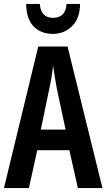

<svg xmlns="http://www.w3.org/2000/svg" viewBox="-20 -949 537 969"><path d="M373 0 330 -191H168L126 0H0L173 -714H321L497 0ZM267 -501Q261 -533 256 -563.5Q251 -594 248 -619Q243 -566 229 -502L186 -295H311ZM384 -929Q384 -859 345 -818.5Q306 -778 246 -778Q186 -778 149.5 -816Q113 -854 112 -929H181Q186 -859 248 -859Q278 -859 295.5 -875.5Q313 -892 316 -929Z"/></svg>

Font: Noto Sans Ethiopic ExtraCondensed SemiBold
Style: Regular
Weight: 600
Width: 2
Designer: Monotype Design Team
Foundry: Monotype Imaging Inc.
Version: Version 2.102; ttfautohint (v1.8.4.7-5d5b)